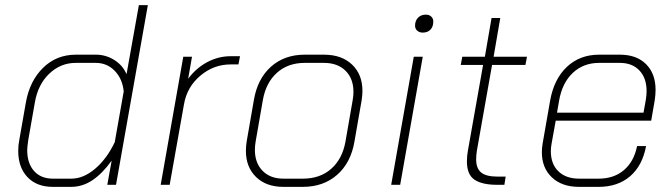

<svg xmlns="http://www.w3.org/2000/svg" viewBox="-20 -720 2619 748"><path d="M51 -132Q51 -154 55 -174L81 -322Q96 -405 148 -456Q200 -507 276 -507H354Q392 -507 425 -486.5Q458 -466 473 -431L521 -700H556L432 0H398L415 -94Q378 -43 339.5 -17.5Q301 8 257 8H186Q123 8 87 -30Q51 -68 51 -132ZM258 -24Q305 -24 350.5 -62.5Q396 -101 427 -166L462 -364Q457 -413 427 -444Q397 -475 353 -475H275Q216 -475 172 -433Q128 -391 116 -322L90 -174Q86 -146 86 -135Q86 -84 112.5 -54Q139 -24 186 -24Z M694 -499H728L713 -413Q744 -455 787.5 -478Q831 -501 878 -501H915L909 -469H878Q813 -469 761 -425.5Q709 -382 697 -315L641 0H606Z M938 -132Q938 -150 941 -169L969 -330Q983 -413 1035.5 -460Q1088 -507 1167 -507H1242Q1311 -507 1351.5 -468.5Q1392 -430 1392 -366Q1392 -350 1389 -330L1361 -169Q1347 -86 1293.5 -39Q1240 8 1160 8H1084Q1017 8 977.5 -30.5Q938 -69 938 -132ZM1160 -24Q1227 -24 1270.5 -62.5Q1314 -101 1326 -169L1354 -330Q1357 -347 1357 -362Q1357 -414 1326 -444.5Q1295 -475 1242 -475H1167Q1102 -475 1059 -436.5Q1016 -398 1004 -330L976 -169Q973 -151 973 -136Q973 -85 1003 -54.5Q1033 -24 1084 -24Z M1597 -620Q1597 -639 1608.5 -651Q1620 -663 1639 -663Q1652 -663 1660 -655.5Q1668 -648 1668 -636Q1668 -616 1657 -604.5Q1646 -593 1627 -593Q1614 -593 1605.5 -600.5Q1597 -608 1597 -620ZM1592 -499H1627L1539 0H1504Z M1799 -91Q1799 -113 1803 -134L1862 -467H1775L1781 -499H1869L1895 -650H1929L1903 -499H2033L2027 -467H1897L1838 -134Q1835 -115 1835 -99Q1835 -64 1854.5 -48Q1874 -32 1918 -32H1950L1945 0H1917Q1858 0 1828.5 -20Q1799 -40 1799 -91Z M2091 -127Q2091 -143 2094 -161L2123 -327Q2138 -412 2188.5 -459.5Q2239 -507 2314 -507H2395Q2460 -507 2497 -470Q2534 -433 2534 -370Q2534 -352 2531 -331L2517 -250H2145L2129 -161Q2126 -146 2126 -131Q2126 -81 2155.5 -52.5Q2185 -24 2236 -24H2312Q2372 -24 2411 -57.5Q2450 -91 2462 -151H2497Q2483 -75 2435 -33.5Q2387 8 2312 8H2236Q2169 8 2130 -29Q2091 -66 2091 -127ZM2487 -281 2496 -331Q2499 -349 2499 -365Q2499 -416 2471 -445.5Q2443 -475 2395 -475H2314Q2253 -475 2211.5 -436Q2170 -397 2158 -327L2150 -281Z"/></svg>

Font: Bai Jamjuree ExtraLight
Style: Italic
Weight: 275
Italic angle: -10°
Version: Version 1.000; ttfautohint (v1.6)